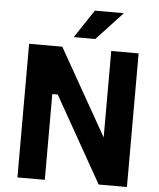

<svg xmlns="http://www.w3.org/2000/svg" viewBox="-62 -1003 875 1055"><g transform="rotate(5 376.0 -475.0)"><path d="M315 -795 418 -950H578L434 -795ZM74 0V-737H257L527 -260V-737H678V0H522L255 -473H225V0Z"/></g></svg>

Font: Tomorrow SemiBold
Style: Regular
Weight: 600
Designer: Tony de Marco, Monica Rizzolli
Foundry: Just in Type
Version: Version 2.002